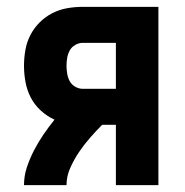

<svg xmlns="http://www.w3.org/2000/svg" viewBox="-20 -540 540 560"><path d="M50 0Q50 -27 58.5 -52.5Q67 -78 79.5 -102Q92 -126 107 -148Q122 -170 139 -191Q117 -201 99 -217.5Q81 -234 70 -255Q59 -276 54.5 -300Q50 -324 50 -348Q50 -371 54 -394Q58 -417 68.5 -437.5Q79 -458 95.5 -474.5Q112 -491 132.5 -501.5Q153 -512 175.5 -516Q198 -520 221 -520H442V0H318V-176H278Q260 -158 242.5 -138Q225 -118 210.5 -96.5Q196 -75 185 -50.5Q174 -26 174 0ZM221 -281H318V-415H221Q210 -415 199.5 -409Q189 -403 183.5 -393Q178 -383 176 -371.5Q174 -360 174 -348Q174 -337 176 -325Q178 -313 183.5 -303Q189 -293 199.5 -287Q210 -281 221 -281Z"/></svg>

Font: Iosevka Term Curly Extrabold
Style: Regular
Weight: 800
Designer: Belleve Invis
Foundry: Belleve Invis
Version: Version 32.3.0